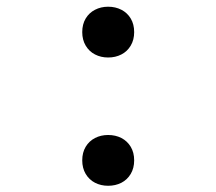

<svg xmlns="http://www.w3.org/2000/svg" viewBox="-20 -552 660 586"><path d="M231 -62.5Q231 -86.5 241.5 -104Q252 -121.5 270 -130.8Q288 -140 310 -140Q332.5 -140 350.5 -130.8Q368.5 -121.5 379 -104Q389.5 -86.5 389.5 -62.5Q389.5 -39 379 -21.2Q368.5 -3.5 350.5 5.8Q332.5 15 310 15Q288 15 270 5.8Q252 -3.5 241.5 -21.2Q231 -39 231 -62.5ZM231 -454Q231 -478 241.5 -495.5Q252 -513 270 -522.2Q288 -531.5 310 -531.5Q332.5 -531.5 350.5 -522.2Q368.5 -513 379 -495.5Q389.5 -478 389.5 -454Q389.5 -430.5 379 -412.8Q368.5 -395 350.5 -385.8Q332.5 -376.5 310 -376.5Q288 -376.5 270 -385.8Q252 -395 241.5 -412.8Q231 -430.5 231 -454Z"/></svg>

Font: Monaspace Neon Var ExtraLight
Style: Regular
Weight: 200
Designer: Riley Cran and the Lettermatic Team
Version: Version 1.200 (Monaspace Neon Var)